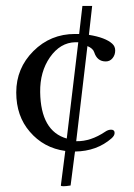

<svg xmlns="http://www.w3.org/2000/svg" viewBox="-20 -628 454 650"><path d="M360 -480Q370 -471 370 -457Q370 -442 361 -431Q352 -420 338 -420Q309 -420 299 -451Q295 -464 276 -472L238 -150H239Q287 -149 336 -182Q346 -189 356 -189Q368 -189 368 -178Q368 -169 358 -160Q308 -116 234 -115L232 -101L219 0Q187 5 186 0L201 -117Q128 -127 81 -182Q35 -235 35 -315Q35 -397 93 -455Q151 -513 234 -513H248L249 -522L259 -608H292L281 -510Q337 -501 360 -480ZM245 -485H235Q184 -484 149 -434Q115 -385 116 -316Q118 -184 206 -159Z"/></svg>

Font: GFS Didot
Style: Bold Italic
Weight: 700
Italic angle: -12°
Designer: Designed by Takis Katsoulidis and George D. Matthiopoulos.
Foundry: Designed by Takis Katsoulidis and George D. Matthiopoulos.
Version: Version 1.0